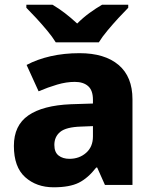

<svg xmlns="http://www.w3.org/2000/svg" viewBox="-20 -786 653 816"><path d="M318 -560Q425 -560 484 -510Q543 -460 543 -364V0H426L393 -74H389Q354 -29 315 -9.5Q276 10 208 10Q135 10 87 -33Q39 -76 39 -166Q39 -253 100.5 -295.5Q162 -338 281 -343L375 -346V-362Q375 -402 354.5 -420Q334 -438 298 -438Q262 -438 223 -426.5Q184 -415 144 -398L93 -510Q138 -534 195 -547Q252 -560 318 -560ZM324 -248Q261 -246 236 -225.5Q211 -205 211 -170Q211 -139 229 -125Q247 -111 275 -111Q317 -111 346 -136.5Q375 -162 375 -206V-250ZM217 -606Q203 -629 180.5 -656Q158 -683 134.5 -708.5Q111 -734 92 -753V-766H203Q230 -750 255.5 -730.5Q281 -711 308 -686Q333 -711 360.5 -731Q388 -751 414 -766H525V-753Q507 -735 483.5 -709.5Q460 -684 437 -656.5Q414 -629 400 -606Z"/></svg>

Font: Noto Sans Sinhala ExtraBold
Style: Regular
Weight: 800
Designer: Jelle Bosma - Monotype Design Team
Foundry: Monotype Imaging Inc.
Version: Version 2.006; ttfautohint (v1.8.4.7-5d5b)